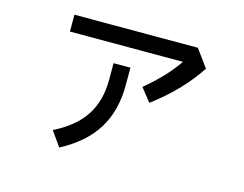

<svg xmlns="http://www.w3.org/2000/svg" viewBox="-85 -642 1091 858"><g transform="rotate(15 460.0 -213.5)"><path d="M161 -509H732L791 -428Q756 -374 705.5 -320.5Q655 -267 586 -215L538 -276Q578 -309 615.5 -347.5Q653 -386 684 -431H161ZM386 -345H464V-264Q464 -146 412 -61.5Q360 23 249 82L201 14Q297 -34 341.5 -102.5Q386 -171 386 -268Z"/></g></svg>

Font: BM YEONSUNG
Style: Regular
Weight: 400
Designer: Bongjin Kim; Myungsoo Han; Jaehyun Keum; Jihee Min; Dokyung Lee; Chorong Kim; Jooyeon Kang; Sang-a Kim;
Foundry: Sandoll Communications Inc.
Version: Version 1.000;PS 1;hotconv 16.6.51;makeotf.lib2.5.65220